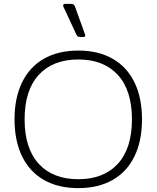

<svg xmlns="http://www.w3.org/2000/svg" viewBox="-20 -956 808 991"><path d="M375 -776 308 -920Q306 -923 306 -928Q306 -936 318 -936H345Q355 -936 359.5 -933Q364 -930 367 -922L418 -781L420 -773Q420 -765 410 -765H395Q387 -765 382.5 -767.5Q378 -770 375 -776ZM55 -340Q55 -451 94 -531Q133 -611 207 -653Q281 -695 384 -695Q487 -695 561 -653Q635 -611 674 -531Q713 -451 713 -340Q713 -229 674 -149Q635 -69 561 -27Q487 15 384 15Q281 15 207 -27Q133 -69 94 -149Q55 -229 55 -340ZM661 -340Q661 -490 588 -569.5Q515 -649 384 -649Q253 -649 180 -569.5Q107 -490 107 -340Q107 -190 180 -110.5Q253 -31 384 -31Q515 -31 588 -110.5Q661 -190 661 -340Z"/></svg>

Font: Mitr ExtraLight
Style: Regular
Weight: 250
Designer: Thanarat Vachiruckul
Foundry: Cadson Demak Co.,Ltd.
Version: Version 1.000